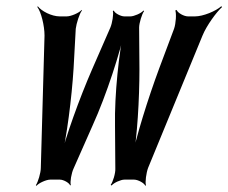

<svg xmlns="http://www.w3.org/2000/svg" viewBox="-20 -581 738 621"><path d="M431 -357 430 -492C430 -506 439 -536 446 -545L444 -547C437 -538 413 -528 402 -528H382C371 -528 351 -538 348 -547L345 -545C348 -536 343 -506 337 -492L278 -357C237 -263 192 -138 174 -64H178C196 -138 212 -264 218 -360L225 -488C227 -505 237 -537 245 -547L244 -549C236 -539 209 -528 196 -528H173C147 -528 114 -545 102 -561L101 -558C113 -542 124 -498 124 -466L112 -38C112 -22 103 8 96 18L98 20C105 11 130 0 142 0H174C185 0 204 10 207 19L209 17C206 8 211 -21 218 -36L279 -174C325 -275 369 -413 386 -492H382C365 -413 350 -275 352 -174L353 -36C354 -21 345 8 338 17L341 19C348 10 371 0 382 0H414C426 0 447 11 450 20L452 18C449 8 453 -22 459 -38L635 -466C648 -498 680 -542 698 -558L696 -561C678 -545 637 -528 611 -528H588C575 -528 555 -539 551 -549L547 -547C551 -537 549 -505 543 -488L495 -360C459 -263 419 -136 405 -62L410 -63C424 -137 431 -262 431 -357Z"/></svg>

Font: Asimov
Style: EdgeExtremeIt
Weight: 500
Designer: Google
Version: Version 2.000980: 2014